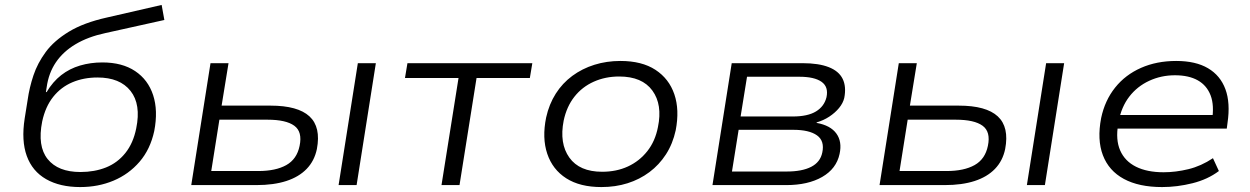

<svg xmlns="http://www.w3.org/2000/svg" viewBox="-20 -750 5066 778"><path d="M305 8Q223 8 167 -24Q111 -56 88.5 -118Q66 -180 80 -270L92 -345Q99 -395 115.5 -444.5Q132 -494 165.5 -539.5Q199 -585 259 -621.5Q319 -658 413 -679L635 -730L646 -669L407 -616Q337 -601 286.5 -571Q236 -541 206.5 -497.5Q177 -454 169 -396L166 -377H169Q194 -419 228 -445.5Q262 -472 304.5 -484.5Q347 -497 395 -497Q475 -497 527.5 -462Q580 -427 600.5 -364.5Q621 -302 605 -219Q589 -145 545.5 -94.5Q502 -44 440 -18Q378 8 305 8ZM306 -53Q363 -53 409.5 -71.5Q456 -90 488 -130Q520 -170 532 -230Q552 -327 509 -381.5Q466 -436 375 -436Q319 -436 273 -416.5Q227 -397 195.5 -357.5Q164 -318 151 -258Q131 -158 173 -105.5Q215 -53 306 -53Z M755 0 833 -494H906L878 -322H1076Q1187 -322 1234 -278.5Q1281 -235 1264 -146Q1254 -98 1222.5 -65.5Q1191 -33 1140 -16.5Q1089 0 1019 0ZM836 -57H1027Q1097 -57 1140 -81Q1183 -105 1194 -159Q1206 -216 1172.5 -240.5Q1139 -265 1064 -265H869ZM1352 0 1430 -494H1503L1425 0Z M1769 0 1838 -434H1621L1631 -494H2137L2127 -434H1911L1842 0Z M2417 8Q2330 8 2274.5 -27.5Q2219 -63 2197.5 -127Q2176 -191 2193 -274Q2205 -328 2232 -370.5Q2259 -413 2299 -442.5Q2339 -472 2388.5 -487.5Q2438 -503 2494 -503Q2581 -503 2636 -467Q2691 -431 2712.5 -368Q2734 -305 2718 -222Q2706 -167 2678.5 -124.5Q2651 -82 2611.5 -52.5Q2572 -23 2523 -7.5Q2474 8 2417 8ZM2420 -54Q2478 -54 2524.5 -75.5Q2571 -97 2603 -137.5Q2635 -178 2646 -235Q2665 -326 2623.5 -383Q2582 -440 2489 -440Q2433 -440 2386 -419Q2339 -398 2307.5 -358Q2276 -318 2264 -261Q2246 -169 2287 -111.5Q2328 -54 2420 -54Z M2867 0 2945 -494H3232Q3297 -494 3338 -478Q3379 -462 3394.5 -430.5Q3410 -399 3401 -353Q3396 -332 3380 -312.5Q3364 -293 3340.5 -277.5Q3317 -262 3289 -254V-252Q3345 -242 3369 -209Q3393 -176 3382 -126Q3369 -66 3311.5 -33Q3254 0 3166 0ZM2946 -55H3168Q3230 -55 3267 -74Q3304 -93 3312 -132Q3322 -179 3290.5 -201.5Q3259 -224 3194 -224H2973ZM2981 -278H3192Q3253 -278 3286.5 -298.5Q3320 -319 3329 -356Q3338 -398 3309 -418.5Q3280 -439 3219 -439H3007Z M3544 0 3622 -494H3695L3667 -322H3865Q3976 -322 4023 -278.5Q4070 -235 4053 -146Q4043 -98 4011.5 -65.5Q3980 -33 3929 -16.5Q3878 0 3808 0ZM3625 -57H3816Q3886 -57 3929 -81Q3972 -105 3983 -159Q3995 -216 3961.5 -240.5Q3928 -265 3853 -265H3658ZM4141 0 4219 -494H4292L4214 0Z M4689 8Q4595 8 4534 -25Q4473 -58 4449 -121Q4425 -184 4442 -272Q4457 -343 4498.5 -395Q4540 -447 4603.5 -475Q4667 -503 4746 -503Q4825 -503 4875 -473.5Q4925 -444 4945.5 -388.5Q4966 -333 4954 -252L4951 -229H4487L4496 -284H4918L4891 -261Q4901 -323 4885.5 -363.5Q4870 -404 4833.5 -424.5Q4797 -445 4741 -445Q4685 -445 4636.5 -422.5Q4588 -400 4556 -358.5Q4524 -317 4513 -258L4511 -247Q4500 -184 4519 -140.5Q4538 -97 4583 -74.5Q4628 -52 4695 -52Q4744 -52 4795.5 -64.5Q4847 -77 4895 -109L4919 -57Q4874 -23 4812 -7.5Q4750 8 4689 8Z"/></svg>

Font: Nunito Sans 7pt SemiExpanded Light
Style: Italic
Weight: 300
Width: 6
Italic angle: -9°
Designer: Vernon Adams
Foundry: Vernon Adams
Version: Version 3.101;gftools[0.9.27]